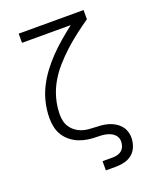

<svg xmlns="http://www.w3.org/2000/svg" viewBox="-168 -835 937 1140"><g transform="rotate(-20 300.0 -265.0)"><path d="M300 205V147H364Q380 147 395 143Q410 139 421.5 129Q433 119 438.5 104Q444 89 444 73Q444 60 438.5 48Q433 36 422.5 27Q412 18 400 13Q388 8 375 5Q362 2 348.5 1Q335 0 322 0H321Q292 0 263.5 -4Q235 -8 208 -18.5Q181 -29 158 -47Q135 -65 119.5 -89Q104 -113 97.5 -141.5Q91 -170 91 -198Q91 -248 102 -296.5Q113 -345 135 -389Q157 -433 186.5 -472.5Q216 -512 250.5 -547.5Q285 -583 322.5 -615Q360 -647 399 -677H91V-735H501V-677Q459 -648 418 -616.5Q377 -585 339.5 -550.5Q302 -516 268 -477.5Q234 -439 208.5 -394.5Q183 -350 169.5 -300Q156 -250 156 -198Q156 -177 161 -156.5Q166 -136 178 -118.5Q190 -101 207 -88.5Q224 -76 244 -69Q264 -62 285 -60Q306 -58 327 -57.5Q348 -57 369 -55Q390 -53 410 -47Q430 -41 448.5 -30.5Q467 -20 481 -4Q495 12 502 32Q509 52 509 74Q509 101 499 128Q489 155 468 173Q447 191 419.5 198Q392 205 364 205Z"/></g></svg>

Font: Iosevka Curly Light Extended
Style: Regular
Weight: 300
Width: 7
Monospace: yes
Designer: Belleve Invis
Foundry: Belleve Invis
Version: Version 11.1.0; ttfautohint (v1.8.3)